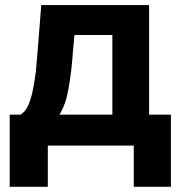

<svg xmlns="http://www.w3.org/2000/svg" viewBox="-20 -565 710 745"><path d="M165.5 159.7H17.6V-120.1H59.6Q78.6 -131.3 89.4 -156.2Q100.1 -180.2 107.4 -214.8Q115.7 -257.3 119.1 -288.1Q124 -338.4 126 -367.2L140.1 -545.4H558.6V-120.1H643.1V159.7H499V0H165.5ZM210.4 -120.1H416V-429.2H269L263.2 -367.2Q257.8 -286.6 245.6 -219.2Q234.9 -158.2 210.4 -120.1Z"/></svg>

Font: My Font
Style: Bold
Weight: 500
Designer: Rasmus Andersson
Foundry: rsms
Version: Version 0.001